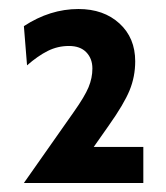

<svg xmlns="http://www.w3.org/2000/svg" viewBox="-20 -792 368 426"><path d="M298 -466V-386H33L144 -544Q168 -578 176.5 -598.5Q185 -619 185 -640Q185 -662 171.5 -676Q158 -690 133 -690Q108 -690 86 -679Q64 -668 40 -647L33 -734Q91 -772 154 -772Q210 -772 245 -740Q280 -708 280 -656Q280 -622 267.5 -591.5Q255 -561 221 -513L188 -466Z"/></svg>

Font: Cabin SemiBold
Style: Regular
Weight: 600
Designer: Pablo Impallari
Foundry: Pablo Impallari. http://www.impallari.com Igino Marini. http://www.ikern.com
Version: Version 2.200